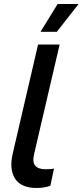

<svg xmlns="http://www.w3.org/2000/svg" viewBox="-20 -925 410 953"><path d="M181 -767 266 -905H370L262 -767ZM161 8Q85 8 55 -38Q25 -84 43 -162L169 -704H276L149 -159Q140 -120 155 -102.5Q170 -85 206 -85Q233 -85 248 -88L230 -3Q200 8 161 8Z"/></svg>

Font: Prodigy Sans Medium
Style: Italic
Weight: 500
Italic angle: -13°
Designer: Wei Huang
Foundry: Wei Huang
Version: Version 1.003; ttfautohint (v1.8.3)